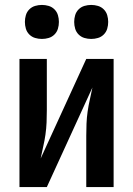

<svg xmlns="http://www.w3.org/2000/svg" viewBox="-20 -759 540 779"><path d="M59 0V-520H170V-312Q170 -287 169 -262.5Q168 -238 164.5 -213.5Q161 -189 155.5 -165Q150 -141 145 -116L330 -520H441V0H330V-208Q330 -233 331 -257.5Q332 -282 335.5 -306.5Q339 -331 344.5 -355Q350 -379 355 -404L170 0ZM350 -601Q336 -601 322.5 -605Q309 -609 299 -619Q289 -629 285 -642.5Q281 -656 281 -670Q281 -684 285 -697.5Q289 -711 299 -721Q309 -731 322.5 -735Q336 -739 350 -739Q364 -739 377.5 -735Q391 -731 401 -721Q411 -711 415 -697.5Q419 -684 419 -670Q419 -656 415 -642.5Q411 -629 401 -619Q391 -609 377.5 -605Q364 -601 350 -601ZM150 -601Q136 -601 122.5 -605Q109 -609 99 -619Q89 -629 85 -642.5Q81 -656 81 -670Q81 -684 85 -697.5Q89 -711 99 -721Q109 -731 122.5 -735Q136 -739 150 -739Q164 -739 177.5 -735Q191 -731 201 -721Q211 -711 215 -697.5Q219 -684 219 -670Q219 -656 215 -642.5Q211 -629 201 -619Q191 -609 177.5 -605Q164 -601 150 -601Z"/></svg>

Font: Iosevka SS08 Regular
Style: Bold
Weight: 700
Monospace: yes
Designer: Belleve Invis
Foundry: Belleve Invis
Version: Version 16.3.4; ttfautohint (v1.8.4)